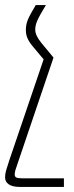

<svg xmlns="http://www.w3.org/2000/svg" viewBox="-33 -504 290 757"><path d="M-13 195C-13 217 4 233 45 233H219V199H53C32 199 25 195 25 184C25 173 29 162 36 142L178 -277L130 -335C113 -356 106 -372 106 -387C106 -408 112 -425 148 -484H108C77 -432 69 -415 69 -385C69 -362 77 -344 98 -319L139 -270L3 130C-7 162 -13 176 -13 195Z"/></svg>

Font: Noto Sans Armenian ExtraCondensed ExtraLight
Style: Regular
Weight: 200
Width: 2
Designer: Monotype Design Team
Foundry: Monotype Imaging Inc.
Version: Version 2.008